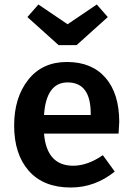

<svg xmlns="http://www.w3.org/2000/svg" viewBox="-20 -820 589 855"><path d="M321 -619H241L102 -744L151 -800L281 -712L411 -800L460 -744ZM511 -277Q511 -267 508 -225H176Q188 -82 306 -82Q370 -82 438 -129L491 -56Q403 15 295 15Q174 15 108.5 -59Q43 -133 43 -261Q43 -385 105.5 -464.5Q168 -544 278 -544Q389 -544 450 -473.5Q511 -403 511 -277ZM384 -308V-314Q384 -453 281 -453Q186 -453 176 -308Z"/></svg>

Font: FiraGO Medium
Style: Regular
Weight: 500
Designer: bBox Type
Foundry: bBox Type GmbH
Version: Version 1.001;PS 001.001;hotconv 1.0.88;makeotf.lib2.5.64775